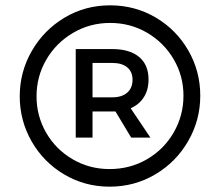

<svg xmlns="http://www.w3.org/2000/svg" viewBox="-20 -709 793 720"><path d="M731 -350Q731 -259 686 -180.5Q641 -102 563 -55.5Q485 -9 391 -9Q298 -9 220.5 -55Q143 -101 98.5 -179Q54 -257 54 -348Q54 -439 99 -517.5Q144 -596 221.5 -642.5Q299 -689 393 -689Q486 -689 563.5 -643.5Q641 -598 686 -520Q731 -442 731 -350ZM668 -350Q668 -424 631.5 -486.5Q595 -549 532 -586Q469 -623 393 -623Q317 -623 253.5 -585.5Q190 -548 153.5 -485Q117 -422 117 -348Q117 -274 153 -211.5Q189 -149 252 -112Q315 -75 391 -75Q468 -75 531.5 -112Q595 -149 631.5 -212.5Q668 -276 668 -350ZM470 -303 544 -193H472L413 -291H401H327V-193H264V-525H401Q466 -525 501.5 -495.5Q537 -466 537 -411Q537 -372 519.5 -344.5Q502 -317 470 -303ZM327 -344H401Q437 -344 457 -361.5Q477 -379 477 -410Q477 -440 457 -456.5Q437 -473 401 -473H327Z"/></svg>

Font: Gontserrat Medium
Style: Italic
Weight: 500
Italic angle: -11.3°
Designer: Julieta Ulanovsky
Foundry: Julieta Ulanovsky
Version: Version 6.001